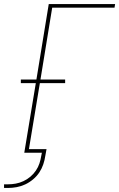

<svg xmlns="http://www.w3.org/2000/svg" viewBox="-68 -755 589 949"><path d="M-48 174V156H-28Q-9 156 10 152.5Q29 149 47.5 140.5Q66 132 82 118.5Q98 105 109.5 88Q121 71 127 52.5Q133 34 136 15L139 0H52L109 -344H35V-362H112L173 -735H501L498 -717H190L132 -362H254V-344H129L75 -18H162L156 15Q153 36 146 57Q139 78 126.5 97Q114 116 95.5 131.5Q77 147 56.5 156.5Q36 166 14.5 170Q-7 174 -28 174Z"/></svg>

Font: Iosevka Curly Thin
Style: Italic
Weight: 100
Italic angle: -9°
Monospace: yes
Designer: Belleve Invis
Foundry: Belleve Invis
Version: Version 22.1.2; ttfautohint (v1.8.4)